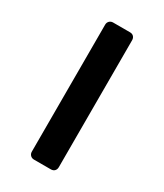

<svg xmlns="http://www.w3.org/2000/svg" viewBox="-161 -681 643 752"><g transform="rotate(30 160.5 -305.0)"><path d="M122 5Q112 5 105.5 -1.5Q99 -8 99 -18V-592Q99 -602 105.5 -608.5Q112 -615 122 -615H198Q209 -615 215 -608.5Q221 -602 221 -592V-18Q221 -8 215 -1.5Q209 5 198 5Z"/></g></svg>

Font: Rubik SemiBold
Style: Italic
Weight: 600
Italic angle: -12°
Designer: Hubert and Fischer
Foundry: Hubert and Fischer
Version: Version 2.300;gftools[0.9.30]